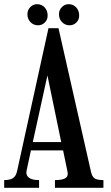

<svg xmlns="http://www.w3.org/2000/svg" viewBox="-20 -898 531 919"><path d="M107 -80Q103 -59 118.5 -47.5Q134 -36 167 -36V1H0V-36Q29 -36 43 -46Q57 -56 62 -80L212 -763H260L415 -78Q420 -53 432.5 -44.5Q445 -36 475 -36V1H243V-36Q279 -36 293.5 -45.5Q308 -55 303 -77L282 -178H128ZM137 -218H273L207 -537ZM208 -823.4Q208 -803.1 193.9 -789.6Q179.7 -776.2 160.1 -776.9Q139.7 -777.6 125.5 -792.5Q111.3 -807.4 111.3 -830Q111.3 -850.3 125.5 -864.5Q139.7 -878.7 159.3 -878Q180.4 -877.2 194.2 -862Q208 -846.7 208 -823.4ZM359 -823.4Q359 -803.1 344.9 -789.6Q330.7 -776.2 311.1 -776.9Q290.7 -777.6 276.5 -792.5Q262.3 -807.4 262.3 -830Q262.3 -850.3 276.5 -864.5Q290.7 -878.7 310.3 -878Q331.4 -877.2 345.2 -862Q359 -846.7 359 -823.4Z"/></svg>

Font: Girassol
Style: Regular
Weight: 400
Width: 3
Designer: Liam Spradlin
Version: Version 1.004